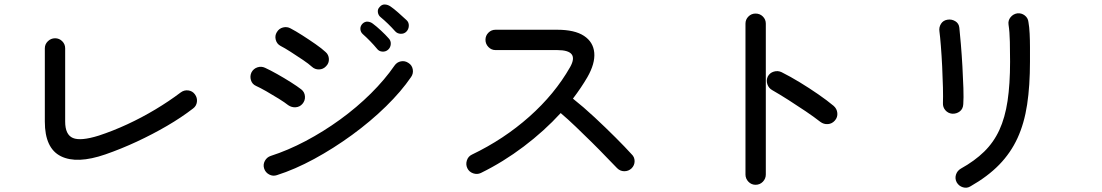

<svg xmlns="http://www.w3.org/2000/svg" viewBox="-20 -823 5040 878"><path d="M462 -117Q332 -72 258.5 -108.5Q185 -145 185 -267V-602Q185 -621 199 -634.5Q213 -648 232 -648Q251 -648 264.5 -634.5Q278 -621 278 -602V-267Q278 -207 313.5 -192Q349 -177 432 -203Q496 -224 562 -254.5Q628 -285 690.5 -322.5Q753 -360 806 -400Q822 -412 841 -409.5Q860 -407 871 -392Q883 -376 880.5 -357Q878 -338 863 -327Q810 -286 744 -247.5Q678 -209 606 -175.5Q534 -142 462 -117Z M1246 -22Q1228 -16 1211 -25Q1194 -34 1188 -52Q1182 -70 1191 -87Q1200 -104 1218 -110Q1296 -135 1377.5 -178Q1459 -221 1535.5 -276.5Q1612 -332 1676 -395.5Q1740 -459 1784 -523Q1795 -539 1813.5 -542.5Q1832 -546 1848 -535Q1864 -525 1867.5 -506Q1871 -487 1860 -471Q1815 -405 1745 -336.5Q1675 -268 1590 -206Q1505 -144 1416.5 -96Q1328 -48 1246 -22ZM1298 -342Q1283 -354 1255 -371.5Q1227 -389 1198 -405.5Q1169 -422 1151 -430Q1133 -438 1127.5 -456.5Q1122 -475 1130 -492Q1139 -509 1157 -515Q1175 -521 1192 -513Q1216 -502 1248 -484Q1280 -466 1310 -447Q1340 -428 1358 -414Q1373 -402 1374.5 -382.5Q1376 -363 1363 -348Q1351 -334 1332.5 -332.5Q1314 -331 1298 -342ZM1406 -518Q1392 -531 1364.5 -549.5Q1337 -568 1309 -586Q1281 -604 1263 -613Q1246 -622 1241 -641Q1236 -660 1246 -676Q1256 -693 1274.5 -697.5Q1293 -702 1309 -693Q1332 -681 1362.5 -661.5Q1393 -642 1422.5 -621.5Q1452 -601 1469 -585Q1483 -573 1484 -553.5Q1485 -534 1471 -520Q1458 -506 1439 -505.5Q1420 -505 1406 -518ZM1838 -678Q1828 -668 1812.5 -668.5Q1797 -669 1787 -680Q1772 -697 1754.5 -714Q1737 -731 1720 -745Q1710 -753 1708 -767Q1706 -781 1716 -791Q1726 -803 1739.5 -802.5Q1753 -802 1765 -794Q1780 -784 1801.5 -765Q1823 -746 1839 -731Q1850 -721 1849.5 -705Q1849 -689 1838 -678ZM1755 -596Q1744 -586 1728.5 -587Q1713 -588 1704 -600Q1690 -617 1673 -634.5Q1656 -652 1639 -667Q1629 -676 1628 -689.5Q1627 -703 1637 -714Q1648 -725 1661.5 -724Q1675 -723 1686 -714Q1701 -703 1722 -683.5Q1743 -664 1757 -648Q1768 -637 1767 -621.5Q1766 -606 1755 -596Z M2179 -32Q2162 -24 2143.5 -30.5Q2125 -37 2117 -54Q2109 -71 2115 -89.5Q2121 -108 2138 -116Q2284 -186 2400.5 -289.5Q2517 -393 2587 -516Q2631 -594 2528 -594H2246Q2227 -594 2213.5 -608Q2200 -622 2200 -641Q2200 -660 2213.5 -673.5Q2227 -687 2246 -687H2528Q2608 -687 2650.5 -659Q2693 -631 2697.5 -582Q2702 -533 2666 -470Q2652 -446 2635.5 -421.5Q2619 -397 2600 -372Q2648 -334 2699 -286.5Q2750 -239 2795 -194Q2840 -149 2868 -118Q2882 -105 2882 -86Q2882 -67 2868 -53Q2854 -40 2835 -40Q2816 -40 2802 -54Q2782 -74 2752 -105.5Q2722 -137 2686 -172.5Q2650 -208 2613.5 -243Q2577 -278 2544 -306Q2469 -224 2375 -153Q2281 -82 2179 -32Z M3435 22Q3416 22 3402.5 8Q3389 -6 3389 -25V-715Q3389 -734 3402.5 -747.5Q3416 -761 3435 -761Q3455 -761 3468.5 -747.5Q3482 -734 3482 -715V-25Q3482 -6 3468.5 8Q3455 22 3435 22ZM3731 -266Q3703 -288 3664.5 -314Q3626 -340 3586 -365.5Q3546 -391 3511 -411Q3495 -420 3489 -438Q3483 -456 3491 -473Q3500 -490 3518.5 -495.5Q3537 -501 3554 -493Q3594 -473 3637.5 -446.5Q3681 -420 3721.5 -392Q3762 -364 3792 -339Q3807 -326 3809 -306.5Q3811 -287 3798 -272Q3785 -257 3766 -255.5Q3747 -254 3731 -266Z M4418 29Q4402 39 4383.5 33.5Q4365 28 4355 11Q4346 -6 4351.5 -24Q4357 -42 4374 -52Q4437 -87 4480.5 -129.5Q4524 -172 4550 -228.5Q4576 -285 4587.5 -361.5Q4599 -438 4599 -541Q4599 -585 4598 -631.5Q4597 -678 4592 -710Q4589 -729 4601 -744Q4613 -759 4632 -762Q4651 -764 4666 -752.5Q4681 -741 4683 -722Q4687 -700 4688.5 -669Q4690 -638 4690 -607Q4690 -576 4690 -553Q4690 -545 4690 -541Q4690 -431 4677 -345Q4664 -259 4633 -191.5Q4602 -124 4549.5 -70Q4497 -16 4418 29ZM4334 -303Q4315 -305 4303 -319Q4291 -333 4292 -352Q4293 -378 4292 -423Q4291 -468 4288.5 -518.5Q4286 -569 4282.5 -613Q4279 -657 4276 -679Q4273 -698 4283 -714Q4293 -730 4313 -733Q4332 -736 4348.5 -726Q4365 -716 4367 -696Q4370 -668 4374 -620.5Q4378 -573 4381 -520Q4384 -467 4385.5 -420.5Q4387 -374 4385 -347Q4384 -325 4369 -313.5Q4354 -302 4334 -303Z"/></svg>

Font: Zen Maru Gothic Medium
Style: Regular
Weight: 500
Designer: Yoshimichi Ohira
Foundry: Positype
Version: Version 1.001